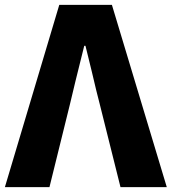

<svg xmlns="http://www.w3.org/2000/svg" viewBox="-29 -764 701 784"><path d="M-9 0 213 -744H428L540 -372L652 0H463L378 -340Q366 -385 346 -471Q329 -541 320 -577H315Q302 -527 279 -432Q265 -371 257 -340L173 0Z"/></svg>

Font: GenSekiGothic TW H
Style: Regular
Weight: 900
Version: Version 1.501;PS 1;hotconv 16.6.51;makeotf.lib2.5.65220